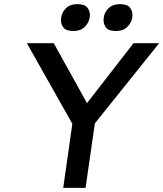

<svg xmlns="http://www.w3.org/2000/svg" viewBox="-20 -909 790 929"><path d="M286 0 330 -310 110 -700H240L401 -410L626 -700H750L439 -312L394 0ZM541 -759Q506 -759 493.5 -775Q481 -791 481 -812Q481 -818 482 -824Q485 -849 505 -869Q525 -889 560 -889Q595 -889 608 -873Q621 -857 621 -836Q621 -830 620 -824Q616 -799 596 -779Q576 -759 541 -759ZM335 -759Q300 -759 287.5 -775Q275 -791 275 -812Q275 -818 276 -824Q279 -849 299 -869Q319 -889 354 -889Q389 -889 402 -873Q415 -857 415 -836Q415 -830 414 -824Q410 -799 390 -779Q370 -759 335 -759Z"/></svg>

Font: Lexend
Style: Italic
Weight: 400
Italic angle: -8.13011°
Designer: Bonnie Shaver-Troup, Thomas Jockin
Foundry: Lexend
Version: Version 1.007